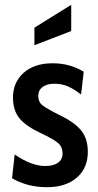

<svg xmlns="http://www.w3.org/2000/svg" viewBox="-20 -768 406 798"><path d="M30 -27 41 -126Q111 -78 168 -78Q202 -78 221 -91.5Q240 -105 240 -130Q240 -157 222 -173Q204 -189 149 -215Q89 -243 61.5 -275.5Q34 -308 34 -363Q34 -426 78.5 -465.5Q123 -505 199 -505Q270 -505 328 -470L317 -375Q289 -397 263.5 -408.5Q238 -420 206 -420Q175 -420 157 -406.5Q139 -393 139 -369Q139 -344 157 -330Q175 -316 229 -289Q291 -259 318 -225Q345 -191 345 -137Q345 -69 299 -29.5Q253 10 176 10Q134 10 99 1Q64 -8 30 -27ZM123 -653 276 -748V-639L123 -580Z"/></svg>

Font: Cabin Condensed SemiBold
Style: Regular
Weight: 600
Width: 3
Designer: Pablo Impallari
Foundry: Pablo Impallari. http://www.impallari.com Igino Marini. http://www.ikern.com
Version: Version 2.200